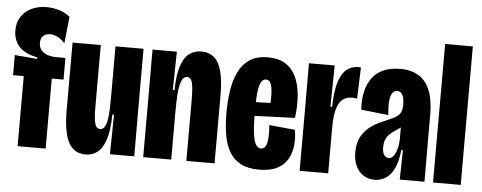

<svg xmlns="http://www.w3.org/2000/svg" viewBox="-48 -809 2357 939"><g transform="rotate(5 1130.5 -339.5)"><path d="M63.7 0V-343.8H11.3V-442.7L121.8 -433.3V-440.5Q75.7 -449.8 49.8 -468.5Q23.8 -487.2 13.6 -511.9Q3.3 -536.7 3.3 -562.2Q3.3 -602.7 22.2 -631.1Q41.2 -659.5 73.2 -674.6Q105.3 -689.7 145.7 -689.7Q178.7 -689.7 209.7 -679.8Q240.7 -669.8 261.2 -652L247.5 -521.5Q224.8 -544.5 207 -551.8Q189.2 -559.2 175.2 -559.2Q153.2 -559.2 140.8 -547.3Q128.3 -535.5 128.3 -513.5Q128.3 -488.3 142.8 -474.2Q157.3 -460 176.3 -455Q195.3 -450 209.7 -450H259V-343.8H201.3V0Z M397.8 11.7Q340.3 11.7 313.8 -38.7Q287.3 -89 287.3 -197V-528H425.8V-226Q425.8 -169.2 432.4 -143.8Q439 -118.5 458 -118.5Q471.5 -118.5 479.2 -130.5Q487 -142.5 491.4 -164.4Q495.8 -186.3 496.9 -218.1Q498 -249.8 498 -289.5V-528H635.7V-252.5L636.3 0H516.8L520 -194.3H511.8Q510.5 -113.8 495.2 -69.2Q479.8 -24.7 454.6 -6.5Q429.3 11.7 397.8 11.7Z M680.2 0V-312.5L679.7 -528H799.3L795.8 -339.3H804.2Q805.5 -414.2 819.8 -457.8Q834 -501.5 859.3 -520.5Q884.7 -539.5 918.8 -539.5Q977.5 -539.5 1004 -489.8Q1030.5 -440 1030.5 -332.3V0H892V-297.5Q892 -356.5 885.8 -382.8Q879.7 -409 861 -409Q841.7 -409 832.4 -384.8Q823.2 -360.5 820.5 -321.3Q817.8 -282.2 817.8 -236.3V0Z M1249.7 11.7Q1196 11.7 1160.6 -6.5Q1125.2 -24.7 1104.6 -58.8Q1084 -93 1075.4 -141.8Q1066.8 -190.5 1066.8 -250.8Q1066.8 -307.8 1074.5 -359.3Q1082.2 -410.8 1101.6 -451.8Q1121 -492.7 1155.8 -516.1Q1190.7 -539.5 1245.7 -539.5Q1296.5 -539.5 1330.2 -519.2Q1363.8 -499 1382.5 -461.3Q1401.2 -423.7 1406.2 -371.4Q1411.2 -319.2 1403 -255.8L1158.3 -246.8V-314.2L1289.3 -318.8L1273.8 -270Q1279 -325.3 1277.9 -360.8Q1276.8 -396.3 1269.2 -413.4Q1261.5 -430.5 1245.7 -430.5Q1228.7 -430.5 1219.8 -410.8Q1211 -391.2 1207.8 -355.6Q1204.7 -320 1204.7 -271.3Q1204.7 -173 1215.2 -132.7Q1225.7 -92.3 1249.5 -92.3Q1262.2 -92.3 1269.4 -101.9Q1276.7 -111.5 1279.8 -127.8Q1282.8 -144 1283 -165.3Q1283.2 -186.7 1280.8 -210L1407.5 -197.8Q1414.3 -160.2 1410.8 -122.8Q1407.2 -85.5 1390.1 -54.9Q1373 -24.3 1338.9 -6.3Q1304.8 11.7 1249.7 11.7Z M1448.2 0V-287.5L1447.7 -528H1574.2L1570.8 -325.7H1579.2Q1580.7 -406 1595.8 -450.5Q1610.8 -495 1635.6 -512.8Q1660.3 -530.5 1689.7 -530.5Q1693.3 -530.5 1696.2 -530.5Q1699.2 -530.5 1702.8 -529.5L1697.3 -375.7Q1692.2 -377.3 1685.8 -378.2Q1679.5 -379 1672.7 -379Q1644.8 -379 1626 -363.5Q1607.2 -348 1597.8 -314.8Q1588.3 -281.7 1588.3 -226.5V0Z M1816.3 11.7Q1785.5 11.7 1761.8 -3.4Q1738.2 -18.5 1724.8 -46.6Q1711.3 -74.7 1711.3 -113.7Q1711.3 -157.2 1726.1 -186.5Q1740.8 -215.8 1764.2 -235.2Q1787.5 -254.7 1813.7 -266.8Q1839.8 -279 1861.8 -288.2Q1887.8 -299.2 1901.4 -309.5Q1915 -319.8 1919.8 -333.1Q1924.7 -346.3 1924.7 -366.3Q1924.7 -398.5 1915.8 -414.6Q1906.8 -430.7 1889.8 -430.7Q1874.7 -430.7 1865.8 -417.2Q1856.8 -403.8 1854.5 -377Q1852.2 -350.2 1856.3 -309.5L1722.2 -324.2Q1719 -376.2 1729 -416.5Q1739 -456.8 1760.9 -484.3Q1782.8 -511.8 1816.6 -525.7Q1850.3 -539.5 1895.5 -539.5Q1949.7 -539.5 1986.5 -516.7Q2023.3 -493.8 2041.9 -447.2Q2060.5 -400.5 2060.5 -327V-201.8Q2060.7 -168.3 2060.8 -134.7Q2060.8 -101 2060.9 -67.3Q2061 -33.7 2061 0H1939.7Q1940.5 -36.3 1941.2 -72.2Q1941.8 -108.2 1942.5 -144.5H1934.5Q1929.8 -92.7 1914.2 -57.7Q1898.5 -22.7 1873.7 -5.5Q1848.8 11.7 1816.3 11.7ZM1876.2 -100.2Q1887.5 -100.2 1896.2 -109Q1905 -117.8 1910.9 -132.9Q1916.8 -148 1919.8 -165.4Q1922.8 -182.8 1922.8 -199.3V-263L1945.8 -279.5Q1937.8 -267.2 1927.2 -258.2Q1916.5 -249.2 1904.9 -241.8Q1893.3 -234.5 1882.6 -226.4Q1871.8 -218.3 1863.7 -208.8Q1855.5 -199.2 1850.2 -185.1Q1845 -171 1845 -151.3Q1845 -122.2 1854.9 -111.2Q1864.8 -100.2 1876.2 -100.2Z M2103 0V-680H2239V0Z"/></g></svg>

Font: Bricolage Grotesque 96pt ExtraBold Condensed
Style: Regular
Weight: 800
Width: 3
Version: Version 1.001;gftools[0.9.33.dev8+g029e19f]